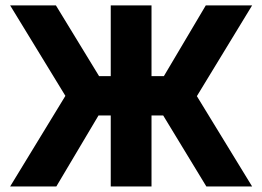

<svg xmlns="http://www.w3.org/2000/svg" viewBox="-20 -670 942 690"><path d="M378 -650.5H524.5V-396.5H569L719.5 -650.5H886L687.5 -324.5L886 0H721.5L566.5 -255H524.5V0H378V-255H334L182.5 0H16.5L215 -325.5L16.5 -650.5H181L336 -396.5H378Z"/></svg>

Font: Overused Grotesk
Style: Bold
Weight: 710
Version: Version 0.004